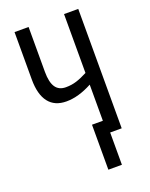

<svg xmlns="http://www.w3.org/2000/svg" viewBox="-165 -800 843 1079"><g transform="rotate(-20 256.0 -260.5)"><path d="M441 0H372V193H291V-76H356V-292Q315 -270 276.5 -259Q238 -248 202 -248Q132 -248 96 -294.5Q60 -341 60 -431V-714H144V-445Q144 -384 164 -354Q184 -324 226 -324Q260 -324 290 -333.5Q320 -343 356 -362V-714H441Z"/></g></svg>

Font: Noto Sans ExtraCondensed
Style: Regular
Weight: 400
Width: 2
Designer: Monotype Design Team
Foundry: Monotype Imaging Inc.
Version: Version 2.013